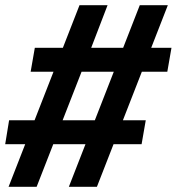

<svg xmlns="http://www.w3.org/2000/svg" viewBox="-35 -737 680 739"><path d="M-2 -18 62 -182H-15L0 -274H98L171 -461H83L99 -553H207L271 -717H379L316 -553H439L503 -717H611L547 -553H625L609 -461H511L438 -274H526L510 -182H402L338 -18H230L294 -182H170L106 -18ZM206 -274H330L403 -461H279Z"/></svg>

Font: Iosevka SS04 Semibold Extended
Style: Italic
Weight: 600
Width: 7
Italic angle: -9°
Monospace: yes
Designer: Belleve Invis
Foundry: Belleve Invis
Version: Version 19.0.0; ttfautohint (v1.8.4)